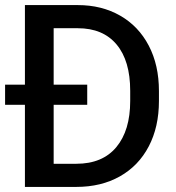

<svg xmlns="http://www.w3.org/2000/svg" viewBox="-29 -735 691 755"><path d="M69 -715H277Q371 -715 443.5 -673.5Q516 -632 556 -555.5Q596 -479 596 -377V-338Q596 -236 556 -159.5Q516 -83 442.5 -41.5Q369 0 271 0H69V-323H-9V-402H69ZM182 -91H271Q374 -91 428.5 -156.5Q483 -222 483 -338V-378Q483 -496 429.5 -560Q376 -624 277 -624H182V-402H314V-323H182Z"/></svg>

Font: Freesentation 6 SemiBold
Style: Regular
Weight: 600
Designer: glyphs from Roboto by Christian Robertson / Hangul glyphs from Noto Sans CJK(Source Han Sans) by Jang Soo-young and Kang
Foundry: PT&
Version: Version 2.001